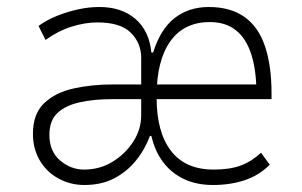

<svg xmlns="http://www.w3.org/2000/svg" viewBox="-20 -520 861 548"><path d="M221 8Q180 8 146 -11Q112 -30 93 -63Q74 -96 74 -138Q74 -195 106 -225.5Q138 -256 190 -267.5Q242 -279 302 -279H405V-237H300Q248 -237 207.5 -228Q167 -219 144 -197.5Q121 -176 121 -135Q121 -88 151.5 -62Q182 -36 220 -36Q265 -36 301.5 -58.5Q338 -81 360.5 -116Q383 -151 383 -191V-355Q383 -397 353.5 -426.5Q324 -456 258 -456Q223 -456 184.5 -444Q146 -432 110 -406L90 -446Q115 -464 144.5 -475.5Q174 -487 204 -493.5Q234 -500 264 -500Q327 -500 366.5 -466Q406 -432 412 -370H417Q438 -437 478.5 -468.5Q519 -500 576 -500Q638 -500 678 -471.5Q718 -443 736.5 -387.5Q755 -332 755 -254V-237H408V-279H732L712 -252Q712 -318 697.5 -364Q683 -410 653.5 -433.5Q624 -457 579 -457Q505 -457 466 -402Q427 -347 427 -246V-241Q427 -143 468 -89.5Q509 -36 590 -36Q636 -36 667 -47.5Q698 -59 725 -84L750 -50Q719 -19 678 -5.5Q637 8 588 8Q540 8 504 -9.5Q468 -27 445 -58Q422 -89 412 -132H408Q393 -92 367 -60.5Q341 -29 305 -10.5Q269 8 221 8Z"/></svg>

Font: Nunito Sans 7pt Condensed ExtraLight
Style: Regular
Weight: 250
Width: 3
Designer: Vernon Adams
Foundry: Vernon Adams
Version: Version 3.101;gftools[0.9.27]